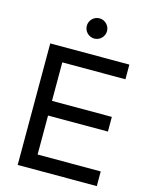

<svg xmlns="http://www.w3.org/2000/svg" viewBox="-139 -1050 884 1137"><g transform="rotate(15 303.0 -482.0)"><path d="M83 0H568V-90H181V-329H548V-419H181V-655H568V-745H83ZM265 -902C265 -868 293 -840 327 -840C361 -840 389 -868 389 -902C389 -936 361 -964 327 -964C293 -964 265 -936 265 -902Z"/></g></svg>

Font: Mluvka Medium
Style: Regular
Weight: 500
Designer: Modified by Jiří Krblich, Original typeface by Gumpita Rahayu
Foundry: Gumpita Rahayu & Jiří Krblich
Version: Version 2.000;Glyphs 3.1.1 (3134)